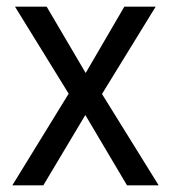

<svg xmlns="http://www.w3.org/2000/svg" viewBox="-20 -556 512 576"><path d="M186 -275 17 0H110L236 -211L361 0H456L286 -274L447 -536H353L237 -337L120 -536H25Z"/></svg>

Font: Noto Sans Sinhala UI SemiCondensed
Style: Regular
Weight: 400
Width: 4
Designer: Jelle Bosma - Monotype Design Team
Foundry: Monotype Imaging Inc.
Version: Version 2.006